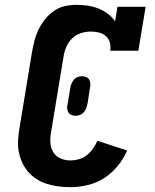

<svg xmlns="http://www.w3.org/2000/svg" viewBox="-20 -763 640 791"><path d="M270 8Q245 8 221 5Q197 2 174.5 -5Q152 -12 132 -24.5Q112 -37 97 -54Q82 -71 72 -92.5Q62 -114 57.5 -137.5Q53 -161 54.5 -185.5Q56 -210 60 -234L112 -549Q116 -572 122 -595.5Q128 -619 139 -641.5Q150 -664 166 -684Q182 -704 203 -718.5Q224 -733 248 -738Q272 -743 296 -743Q319 -743 342 -739.5Q365 -736 385.5 -728Q406 -720 424 -706.5Q442 -693 454 -675L464 -735H580L550 -554H434Q437 -571 432.5 -587.5Q428 -604 416 -614.5Q404 -625 387.5 -629Q371 -633 354 -633Q334 -633 313.5 -626.5Q293 -620 277.5 -605Q262 -590 253.5 -570.5Q245 -551 242 -531L190 -216Q186 -195 187.5 -174Q189 -153 199.5 -136Q210 -119 229 -110.5Q248 -102 270 -102Q287 -102 305 -107Q323 -112 337.5 -123.5Q352 -135 363 -150.5Q374 -166 381 -183L504 -143Q489 -109 464.5 -79Q440 -49 408.5 -29Q377 -9 341 -0.5Q305 8 270 8ZM292 -286Q283 -286 275 -289Q267 -292 262.5 -298.5Q258 -305 257 -314Q256 -323 258 -331L269 -397Q270 -406 273.5 -415.5Q277 -425 283 -433Q289 -441 298.5 -445Q308 -449 317 -449Q326 -449 334 -446Q342 -443 346.5 -436.5Q351 -430 352 -421Q353 -412 351 -404L341 -338Q339 -329 336 -319.5Q333 -310 326.5 -302Q320 -294 311 -290Q302 -286 292 -286Z"/></svg>

Font: Iosevka Slab XBdEx
Style: Italic
Weight: 800
Width: 7
Italic angle: -9°
Monospace: yes
Designer: Belleve Invis
Foundry: Belleve Invis
Version: Version 11.1.1; ttfautohint (v1.8.3)